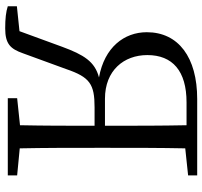

<svg xmlns="http://www.w3.org/2000/svg" viewBox="-40 -729 779 739"><g transform="rotate(90 349.5 -359.5)"><path d="M360 -374C251 -374 192 -447 192 -537C192 -634 253 -688 374 -688H462C464 -592 464 -496 464 -374ZM655 -694V-729H361C201 -729 104 -657 104 -535C104 -448 162 -372 278 -351C217 -335 191 -293 160 -209L100 -45L4 -35V0C25 7 52 10 89 10C149 10 168 -10 185 -58L246 -225C277 -316 304 -334 393 -334H464C464 -233 464 -139 462 -47L358 -36V0H655V-36L551 -46C549 -142 549 -239 549 -337V-392C549 -489 549 -587 551 -683Z"/></g></svg>

Font: Source Han Serif K
Style: Regular
Weight: 400
Designer: Ryoko NISHIZUKA 西塚涼子 (kana & ideographs); Frank Grießhammer (Latin, Greek & Cyrillic); Wenlong ZHANG 张文龙 (bopomofo); San
Foundry: Adobe Systems Incorporated
Version: Version 1.001;PS 1.001;hotconv 16.6.54;makeotf.lib2.5.65590